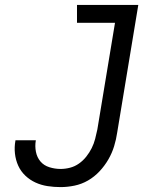

<svg xmlns="http://www.w3.org/2000/svg" viewBox="-20 -755 640 783"><path d="M227 8Q200 8 174 4Q148 0 125 -10.5Q102 -21 83.5 -38.5Q65 -56 54.5 -79Q44 -102 41 -128.5Q38 -155 43 -182Q43 -182 43 -182.5Q43 -183 43 -183H126Q126 -183 126 -182.5Q126 -182 126 -182Q122 -159 126.5 -136Q131 -113 145 -96.5Q159 -80 181.5 -73Q204 -66 227 -66Q246 -66 265.5 -71Q285 -76 302 -88Q319 -100 332 -116.5Q345 -133 354 -151Q363 -169 368 -188.5Q373 -208 377 -227L449 -662H294V-735H544L458 -215Q454 -187 445.5 -159Q437 -131 422 -105Q407 -79 386 -56.5Q365 -34 339 -19Q313 -4 284 2Q255 8 227 8Z"/></svg>

Font: Iosevka Curly Slab ExObl
Style: Regular
Weight: 400
Width: 7
Italic angle: -9°
Monospace: yes
Designer: Belleve Invis
Foundry: Belleve Invis
Version: Version 11.1.0; ttfautohint (v1.8.3)